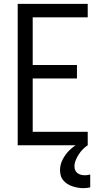

<svg xmlns="http://www.w3.org/2000/svg" viewBox="-20 -755 540 998"><path d="M72 0V-735H436V-665H150V-417H380V-347H150V-70H436V0ZM413 223Q399 223 384.5 220.5Q370 218 356.5 213.5Q343 209 331 201.5Q319 194 309.5 183Q300 172 296 158Q292 144 292 129Q292 101 305.5 74.5Q319 48 339 28Q359 8 384 -6.5Q409 -21 436 -30V0Q422 9 410 21.5Q398 34 389 48Q380 62 373.5 78Q367 94 367 111Q367 121 371 130Q375 139 383 145Q391 151 401 153.5Q411 156 421 156Q428 156 435 155Q442 154 449 152V219Q440 221 431 222Q422 223 413 223Z"/></svg>

Font: Iosevka SS04
Style: Regular
Weight: 400
Monospace: yes
Designer: Belleve Invis
Foundry: Belleve Invis
Version: Version 19.0.0; ttfautohint (v1.8.4)